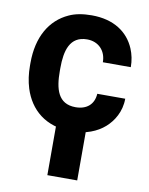

<svg xmlns="http://www.w3.org/2000/svg" viewBox="-86 -601 693 893"><g transform="rotate(10 260.5 -154.0)"><path d="M173 -257V-271C173 -353 191 -424 273 -424C327 -424 363 -386 363 -332H495C495 -363 489 -392 478 -418C447 -491 379 -538 275 -538C234 -538 198 -532 168 -518C82 -479 32 -393 32 -271V-257C32 -220 37 -184 47 -152C77 -57 151 10 276 10C341 10 395 -12 431 -44C465 -74 495 -122 495 -183H363C360 -133 327 -104 274 -104C190 -104 173 -174 173 -257ZM341 230V-44H200V230Z"/></g></svg>

Font: Asimov
Style: Regular
Weight: 500
Designer: Google
Version: Version 2.000980; 2014